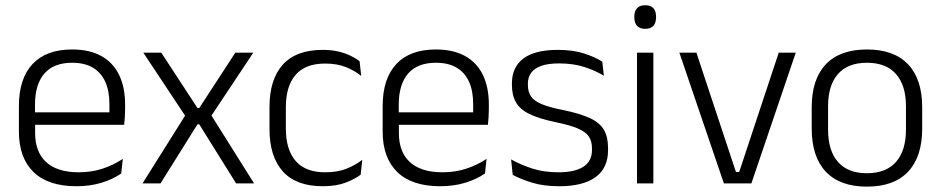

<svg xmlns="http://www.w3.org/2000/svg" viewBox="-20 -684 3510 716"><path d="M265 10.5Q159.5 10.5 105 -42.5Q50.5 -95.5 50.5 -193.5V-288.5Q50.5 -390.5 101.2 -445Q152 -499.5 249 -499.5Q314 -499.5 358 -475Q402 -450.5 424.2 -404.5Q446.5 -358.5 446.5 -294V-276.5Q446.5 -262 445.5 -247.5Q444.5 -233 443 -218.5H387Q388 -240.5 388 -260.2Q388 -280 388 -296.5Q388 -345.5 372.2 -379.8Q356.5 -414 325.8 -432Q295 -450 249 -450Q180.5 -450 145.5 -409.8Q110.5 -369.5 110.5 -293.5V-246L111 -238V-187.5Q111 -154 120.8 -127Q130.5 -100 150.8 -80.8Q171 -61.5 201.8 -51.5Q232.5 -41.5 273.5 -41.5Q321 -41.5 361.8 -54.8Q402.5 -68 438 -91.5L432 -37Q401 -15.5 358.5 -2.5Q316 10.5 265 10.5ZM82 -218.5V-265H429.5V-218.5Z M511.5 0 676 -262V-244L514.5 -487.5H581.5L716.5 -281H723L857.5 -487.5H924.5L763 -244.5V-262L927.5 0H860.5L723 -220.5H716.5L578.5 0Z M1184 10.5Q1084 10.5 1034.5 -45Q985 -100.5 985 -203V-285Q985 -387.5 1034.5 -442.8Q1084 -498 1184 -498Q1216.5 -498 1242.2 -491.8Q1268 -485.5 1288 -475.8Q1308 -466 1321 -455.5L1327 -401Q1303.5 -420 1270.8 -433.5Q1238 -447 1192 -447Q1119 -447 1082.5 -405Q1046 -363 1046 -284V-204.5Q1046 -126 1082.5 -83.8Q1119 -41.5 1192.5 -41.5Q1239.5 -41.5 1273 -55.2Q1306.5 -69 1331 -88L1325 -32.5Q1304 -16.5 1269 -3Q1234 10.5 1184 10.5Z M1621.5 10.5Q1516 10.5 1461.5 -42.5Q1407 -95.5 1407 -193.5V-288.5Q1407 -390.5 1457.8 -445Q1508.5 -499.5 1605.5 -499.5Q1670.5 -499.5 1714.5 -475Q1758.5 -450.5 1780.8 -404.5Q1803 -358.5 1803 -294V-276.5Q1803 -262 1802 -247.5Q1801 -233 1799.5 -218.5H1743.5Q1744.5 -240.5 1744.5 -260.2Q1744.5 -280 1744.5 -296.5Q1744.5 -345.5 1728.8 -379.8Q1713 -414 1682.2 -432Q1651.5 -450 1605.5 -450Q1537 -450 1502 -409.8Q1467 -369.5 1467 -293.5V-246L1467.5 -238V-187.5Q1467.5 -154 1477.2 -127Q1487 -100 1507.2 -80.8Q1527.5 -61.5 1558.2 -51.5Q1589 -41.5 1630 -41.5Q1677.5 -41.5 1718.2 -54.8Q1759 -68 1794.5 -91.5L1788.5 -37Q1757.5 -15.5 1715 -2.5Q1672.5 10.5 1621.5 10.5ZM1438.5 -218.5V-265H1786V-218.5Z M2065.5 10.5Q2006.5 10.5 1963.5 -3Q1920.5 -16.5 1892 -32L1886 -89.5Q1922 -69.5 1965 -55.5Q2008 -41.5 2063 -41.5Q2123.5 -41.5 2155.5 -62.2Q2187.5 -83 2187.5 -124V-131Q2187.5 -157.5 2176 -174.8Q2164.5 -192 2135 -204.8Q2105.5 -217.5 2051.5 -228.5Q1990 -241.5 1954.5 -258.8Q1919 -276 1904 -302.5Q1889 -329 1889 -368V-373Q1889 -433.5 1931.8 -465.8Q1974.5 -498 2060 -498Q2117 -498 2158.5 -484.5Q2200 -471 2226 -454L2232 -401.5Q2200 -421 2159 -434.2Q2118 -447.5 2065 -447.5Q2024.5 -447.5 1998.8 -438.5Q1973 -429.5 1960.8 -412.5Q1948.5 -395.5 1948.5 -372.5V-368Q1948.5 -342 1960 -324.8Q1971.5 -307.5 2000.5 -295.5Q2029.5 -283.5 2080.5 -273.5Q2143.5 -260.5 2180 -243.5Q2216.5 -226.5 2232 -200Q2247.5 -173.5 2247.5 -132.5V-123.5Q2247.5 -57.5 2201 -23.5Q2154.5 10.5 2065.5 10.5Z M2355.5 0V-487.5H2416.5V0ZM2386 -576.5Q2366 -576.5 2355.8 -587.5Q2345.5 -598.5 2345.5 -619V-622.5Q2345.5 -642.5 2355.8 -653.5Q2366 -664.5 2386 -664.5Q2406.5 -664.5 2416.5 -653.5Q2426.5 -642.5 2426.5 -622.5V-619Q2426.5 -598.5 2416.5 -587.5Q2406.5 -576.5 2386 -576.5Z M2736.5 -42.5 2884 -487.5H2947.5L2782 0H2679.5L2513.5 -487.5H2577L2724.5 -42.5Z M3213 12Q3112 12 3059.5 -43.8Q3007 -99.5 3007 -204.5V-284Q3007 -388.5 3059.5 -444Q3112 -499.5 3213 -499.5Q3314 -499.5 3366.5 -444Q3419 -388.5 3419 -284V-204.5Q3419 -99.5 3366.5 -43.8Q3314 12 3213 12ZM3213 -38Q3284 -38 3321.2 -80Q3358.5 -122 3358.5 -201V-287.5Q3358.5 -366 3321.2 -408Q3284 -450 3213 -450Q3142 -450 3105 -408Q3068 -366 3068 -287.5V-201Q3068 -122 3105 -80Q3142 -38 3213 -38Z"/></svg>

Font: Anek Gujarati Light
Style: Regular
Weight: 300
Designer: Mrunmayee Ghaisas (Gujarati), Yesha Goshar (Latin)
Foundry: Ek Type
Version: Version 1.003